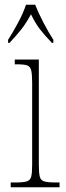

<svg xmlns="http://www.w3.org/2000/svg" viewBox="-20 -786 277 806"><path d="M25 0V-20H45Q77 -20 92 -24.5Q107 -29 111 -44.5Q115 -60 115 -95V-439Q115 -474 111 -490.5Q107 -507 94 -511.5Q81 -516 51 -516H42V-536H143V-95Q143 -60 147 -44.5Q151 -29 166 -24.5Q181 -20 213 -20H230V0ZM14 -619Q33 -648 55.5 -690Q78 -732 89 -766H128Q141 -732 163 -690Q185 -648 204 -619V-606H198Q167 -638 147.5 -663.5Q128 -689 110 -726Q90 -689 70 -663.5Q50 -638 20 -606H14Z"/></svg>

Font: Noto Serif Thai Condensed Thin
Style: Regular
Weight: 100
Width: 3
Designer: Monotype Design Team
Foundry: Monotype Imaging Inc.
Version: Version 2.001; ttfautohint (v1.8.4.7-5d5b)